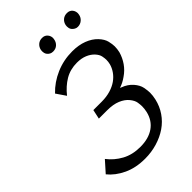

<svg xmlns="http://www.w3.org/2000/svg" viewBox="-262 -979 1084 1084"><g transform="rotate(-45 279.5 -437.0)"><path d="M226 10Q152 10 96 -16.5Q40 -43 6 -85L64 -150Q96 -108 143.5 -82Q191 -56 254 -56Q320 -56 362.5 -85.5Q405 -115 418 -170Q423 -192 423 -212Q423 -223 420 -243Q417 -263 398.5 -285.5Q380 -308 347.5 -321.5Q315 -335 267 -335H201L213 -391H279Q318 -391 349.5 -400.5Q381 -410 403.5 -426Q426 -442 441 -463.5Q456 -485 462 -508Q466 -524 466 -540Q466 -551 462.5 -569Q459 -587 442 -605.5Q425 -624 398.5 -635Q372 -646 337 -646Q283 -646 241 -621Q199 -596 165 -553L126 -610Q171 -657 232.5 -683.5Q294 -710 363 -710Q414 -710 453 -695Q492 -680 516.5 -654Q541 -628 547 -602.5Q553 -577 553 -560Q553 -540 548 -518Q538 -483 517.5 -453.5Q497 -424 466 -403Q440 -384 408 -373Q411 -372 415 -370Q453 -356 476 -329.5Q499 -303 504 -277Q509 -251 509 -234Q509 -211 503 -185Q493 -141 468 -104.5Q443 -68 406.5 -43Q370 -18 323.5 -4Q277 10 226 10ZM287 -785Q275 -785 266.5 -789.5Q258 -794 252 -801.5Q246 -809 244.5 -817Q243 -825 243 -830Q243 -836 244 -841Q248 -860 262 -872Q276 -884 296 -884Q308 -884 316 -880Q324 -876 330 -868.5Q336 -861 338 -853.5Q340 -846 340 -840Q340 -836 339 -831Q336 -811 322 -798Q308 -785 287 -785ZM484 -785Q473 -785 464.5 -790Q456 -795 450 -802Q444 -809 442.5 -817Q441 -825 441 -830Q441 -836 442 -841Q446 -860 460 -872Q474 -884 495 -884Q506 -884 514.5 -880Q523 -876 528.5 -868.5Q534 -861 536 -853.5Q538 -846 538 -840Q538 -836 537 -831Q534 -811 519 -798Q504 -785 484 -785Z"/></g></svg>

Font: Isabella Sans
Style: Italic
Weight: 400
Italic angle: -12°
Designer: Christian Thalmann (Catharsis Fonts), Cristiano Sobral
Foundry: The Isabella Sans Project Authors
Version: Version 2.026; ttfautohint (v1.8.4.7-5d5b-dirty)